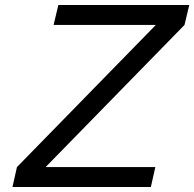

<svg xmlns="http://www.w3.org/2000/svg" viewBox="-20 -750 779 770"><path d="M195 -650 214 -730H739L720 -650L163 -80H603L585 0H30L48 -80L605 -650Z"/></svg>

Font: Miedinger
Style: Italic
Weight: 400
Italic angle: -13°
Version: Version 001.000